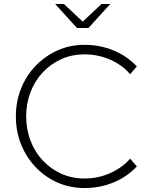

<svg xmlns="http://www.w3.org/2000/svg" viewBox="-20 -937 768 968"><path d="M406 11Q333 11 270.5 -16.5Q208 -44 160.5 -93.5Q113 -143 86.5 -208.5Q60 -274 60 -350Q60 -426 86.5 -491.5Q113 -557 160.5 -606Q208 -655 270.5 -683Q333 -711 406 -711Q484 -711 552 -683Q620 -655 670 -602L636 -563Q596 -610 535 -636.5Q474 -663 406 -663Q343 -663 289.5 -639Q236 -615 196 -572.5Q156 -530 134 -473Q112 -416 112 -350Q112 -284 134 -227Q156 -170 196 -127.5Q236 -85 289.5 -61Q343 -37 406 -37Q474 -37 535 -64Q596 -91 636 -137L670 -98Q620 -45 552 -17Q484 11 406 11ZM302 -917 397 -828 492 -917H536L426 -796H368L258 -917Z"/></svg>

Font: Red Hat Text Light
Style: Regular
Weight: 300
Designer: Pentagram, MCKL
Foundry: Pentagram, MCKL
Version: Version 1.023; ttfautohint (v1.8.3)